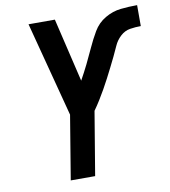

<svg xmlns="http://www.w3.org/2000/svg" viewBox="-82 -806 777 876"><g transform="rotate(-10 306.0 -367.5)"><path d="M175 0H288L337 -294Q352 -315 366 -337.5Q380 -360 393 -383Q406 -406 418 -429Q430 -452 441.5 -475Q453 -498 464.5 -521.5Q476 -545 486.5 -569Q497 -593 517 -611.5Q537 -630 562 -634Q587 -638 612 -638V-735H611Q574 -735 536 -731Q498 -727 463 -706.5Q428 -686 407.5 -651Q387 -616 371 -580.5Q355 -545 337.5 -509.5Q320 -474 301 -440L231 -735H109L224 -296Z"/></g></svg>

Font: Iosevka Sparkle SmBdObl
Style: Regular
Weight: 600
Italic angle: -9°
Designer: Belleve Invis
Foundry: Belleve Invis
Version: Version 4.5.0; ttfautohint (v1.8.3)